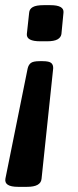

<svg xmlns="http://www.w3.org/2000/svg" viewBox="-26 -545 304 744"><path d="M139 -308Q165 -308 173 -300.5Q181 -293 180 -279L135 148Q132 179 79 179H44Q-11 179 -5 147L81 -279Q84 -293 93 -300.5Q102 -308 128 -308ZM169 -525Q223 -525 220 -496L212 -413Q210 -400 197 -392.5Q184 -385 156 -385H130Q76 -385 78 -413L87 -496Q88 -510 101 -517.5Q114 -525 143 -525Z"/></svg>

Font: Asap Condensed Condensed SemiBold
Style: Italic
Weight: 600
Width: 3
Italic angle: -6°
Designer: Pablo Cosgaya
Foundry: Omnibus-Type
Version: Version 3.001; ttfautohint (v1.8.4.7-5d5b)